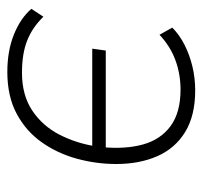

<svg xmlns="http://www.w3.org/2000/svg" viewBox="-34 -498 540 511"><g transform="rotate(-90 235.5 -242.0)"><path d="M251 8Q184 8 140.5 -18.5Q97 -45 76 -92.5Q55 -140 55 -202Q55 -255 69 -306.5Q83 -358 112.5 -400Q142 -442 188.5 -467Q235 -492 300 -492Q356 -492 399.5 -474.5Q443 -457 468 -428L447 -396Q419 -425 384 -439Q349 -453 298 -453Q238 -453 197 -425.5Q156 -398 133 -353Q110 -308 102 -256L95 -266H362L357 -230H91L100 -241Q94 -178 107 -131Q120 -84 156 -57.5Q192 -31 253 -31Q294 -31 331 -44.5Q368 -58 399 -87L418 -53Q399 -34 372.5 -20.5Q346 -7 315 0.5Q284 8 251 8Z"/></g></svg>

Font: Nunito Sans 12pt ExtraLight
Style: Italic
Weight: 200
Italic angle: -9°
Designer: Vernon Adams
Foundry: Vernon Adams
Version: Version 3.101;gftools[0.9.27]